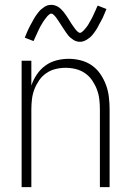

<svg xmlns="http://www.w3.org/2000/svg" viewBox="-20 -770 540 790"><path d="M69 0V-520H109V-418Q117 -442 131.5 -463.5Q146 -485 166.5 -500Q187 -515 212 -521.5Q237 -528 263 -528Q288 -528 313 -521.5Q338 -515 358.5 -500.5Q379 -486 393.5 -464.5Q408 -443 416.5 -419.5Q425 -396 428 -370.5Q431 -345 431 -320V0H391V-320Q391 -341 388.5 -362Q386 -383 378.5 -402.5Q371 -422 359 -439.5Q347 -457 329.5 -469Q312 -481 291.5 -486Q271 -491 250 -491Q229 -491 208.5 -486Q188 -481 170.5 -469Q153 -457 141 -439.5Q129 -422 121.5 -402.5Q114 -383 111.5 -362Q109 -341 109 -320V0ZM309 -598Q302 -598 295 -600Q288 -602 282 -606Q276 -610 270.5 -614.5Q265 -619 260.5 -624.5Q256 -630 252 -636Q248 -642 244 -648Q240 -654 236 -660Q232 -666 228 -672.5Q224 -679 219.5 -685.5Q215 -692 211.5 -697Q208 -702 202 -708Q196 -714 191 -714Q187 -714 184 -711.5Q181 -709 178 -706.5Q175 -704 171.5 -699Q168 -694 166 -692Q164 -690 162.5 -687.5Q161 -685 159 -682.5Q157 -680 155.5 -677Q154 -674 152 -671Q150 -668 148 -664.5Q146 -661 144 -657Q142 -653 140 -649Q138 -645 136 -640.5Q134 -636 132 -631.5Q130 -627 127.5 -622Q125 -617 123 -612Q121 -607 118 -601L82 -615Q86 -625 89.5 -633.5Q93 -642 96.5 -649.5Q100 -657 104 -664.5Q108 -672 111.5 -678Q115 -684 118 -690Q121 -696 124.5 -701Q128 -706 131.5 -711Q135 -716 140 -722Q145 -728 150.5 -732.5Q156 -737 162.5 -741.5Q169 -746 176 -748Q183 -750 191 -750Q198 -750 205 -748Q212 -746 218 -742.5Q224 -739 229.5 -734Q235 -729 239.5 -723.5Q244 -718 248 -712.5Q252 -707 256 -701Q260 -695 264 -688.5Q268 -682 272 -675.5Q276 -669 280.5 -663Q285 -657 288.5 -652Q292 -647 298 -641Q304 -635 309 -635Q313 -635 316 -637.5Q319 -640 322 -642.5Q325 -645 328.5 -649.5Q332 -654 334 -656Q336 -658 337.5 -660.5Q339 -663 341 -665.5Q343 -668 344.5 -671Q346 -674 348 -677.5Q350 -681 352 -684.5Q354 -688 356 -691.5Q358 -695 360 -699Q362 -703 364 -707.5Q366 -712 368 -716.5Q370 -721 372.5 -726Q375 -731 377 -736.5Q379 -742 382 -747L418 -733Q414 -724 410.5 -715Q407 -706 403.5 -698.5Q400 -691 396 -684Q392 -677 388.5 -670.5Q385 -664 382 -658Q379 -652 375.5 -647Q372 -642 368.5 -637Q365 -632 360 -626Q355 -620 349.5 -615.5Q344 -611 337.5 -607Q331 -603 324 -600.5Q317 -598 309 -598Z"/></svg>

Font: Iosevka SS18 Extralight
Style: Regular
Weight: 200
Monospace: yes
Designer: Belleve Invis
Foundry: Belleve Invis
Version: Version 25.1.1; ttfautohint (v1.8.4)